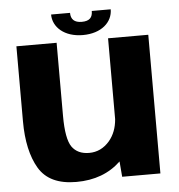

<svg xmlns="http://www.w3.org/2000/svg" viewBox="-52 -764 761 818"><g transform="rotate(-5 328.5 -355.0)"><path d="M438 0H601.5V-593H429.5V-247C426.5 -210 415 -180 394.5 -155.5C370.5 -127.5 341.5 -113.5 307 -113.5C274 -113.5 249.5 -125 233.5 -147.5C217.5 -170.5 209.5 -215 209.5 -280.5V-593H37.5V-272.5C37.5 -188 52.5 -120.5 82 -70.5C112 -20 165 5 242 5C320 5 383.5 -19 432.5 -66ZM324 -616C404 -616 451.5 -660.5 451.5 -715H370.5C370.5 -688 358.5 -672.5 324 -672.5C292.5 -672.5 277.5 -687.5 277.5 -715H196.5C196.5 -660.5 245.5 -616 324 -616Z"/></g></svg>

Font: Anybody
Style: Bold
Weight: 700
Designer: Tyler Finck
Foundry: Etcetera Type Company
Version: Version 1.110